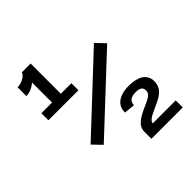

<svg xmlns="http://www.w3.org/2000/svg" viewBox="-196 -871 1011 1011"><g transform="rotate(-45 310.0 -365.0)"><path d="M50.5 -690V-624.5C75.5 -624.5 101 -636.5 122 -653.5V-505H42.5V-452.5H266V-505H187.5V-730H122C114.5 -704.5 74.5 -690 50.5 -690ZM500 -571 109 -205 157 -155 548 -520.5ZM469.5 -282C397 -282 354.5 -249 356.5 -196L416.5 -190C419.5 -221.5 438 -232.5 472 -232.5C501.5 -232.5 517.5 -223.5 517.5 -199.5C517.5 -170.5 486.5 -160.5 455.5 -146C401 -122 357 -98.5 357 -52.5V0H590.5V-52.5H419C423 -72 441 -82 483.5 -101.5C525.5 -120.5 582.5 -141.5 582.5 -203C582.5 -258.5 536 -282 469.5 -282Z"/></g></svg>

Font: Monaspace Neon Medium
Style: Regular
Weight: 500
Designer: Riley Cran & the Lettermatic Team
Foundry: Lettermatic
Version: Version 1.200 (Monaspace Neon)